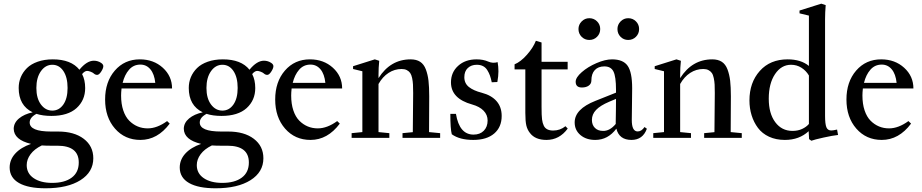

<svg xmlns="http://www.w3.org/2000/svg" viewBox="-20 -746 4987 1039"><path d="M257.8 -118.7Q211.9 -118.7 177.2 -129.9Q140.6 -110.4 140.6 -83Q140.6 -34.2 256.3 -34.2H294.4Q381.3 -34.2 433.1 5.1Q484.9 44.4 484.9 110.4Q484.9 185.1 415.3 229Q345.7 272.9 226.1 272.9Q132.8 272.9 82.8 244.4Q32.7 215.8 32.2 161.1Q32.2 118.2 62.5 85Q92.8 51.8 147.9 32.7Q55.2 10.7 54.2 -49.3Q54.7 -81.5 82.8 -105Q110.8 -128.4 156.7 -138.2Q81.1 -174.8 81.1 -270Q81.1 -301.3 92.5 -328.6Q104 -356 126 -377.7Q147.9 -399.4 184.1 -412.1Q220.2 -424.8 265.6 -424.8Q364.7 -424.8 409.7 -368.7Q449.7 -417.5 487.8 -417.5Q509.8 -417.5 527.8 -405.3Q539.1 -397.5 539.1 -387.7Q539.1 -376.5 527.6 -358.6Q516.1 -340.8 505.9 -340.8Q495.6 -340.8 487.3 -348.6Q481.9 -353.5 470.5 -357.9Q459 -362.3 451.7 -362.3Q438.5 -362.3 424.3 -345.2Q440.9 -313.5 440.9 -269.5Q440.9 -203.6 394.3 -161.1Q347.7 -118.7 257.8 -118.7ZM263.2 -147.5Q299.8 -147.5 322.8 -180.4Q345.7 -213.4 345.7 -270Q345.7 -327.6 323 -361.6Q300.3 -395.5 263.2 -395.5Q226.1 -395.5 201.4 -360.8Q176.8 -326.2 176.8 -270Q176.8 -213.9 201.4 -180.7Q226.1 -147.5 263.2 -147.5ZM124.5 147.5Q124.5 192.4 162.1 218Q199.7 243.7 262.2 243.7Q329.6 243.7 367.9 215.3Q406.2 187 406.2 133.3Q406.2 42.5 290.5 42.5H252.4Q227.1 42.5 206.1 41Q166 60.5 145.3 88.6Q124.5 116.7 124.5 147.5Z M739.7 11.2Q655.8 11.2 602.3 -50Q548.8 -111.3 548.8 -207.5Q548.8 -303.2 601.3 -364Q653.8 -424.8 736.8 -424.8Q811 -424.8 861.1 -379.4Q911.1 -334 911.1 -267.1H637.7Q635.3 -245.1 635.3 -229Q635.3 -183.6 647 -148.7Q658.7 -113.8 679.2 -93Q699.7 -72.3 724.9 -61.8Q750 -51.3 779.3 -51.3Q830.1 -51.3 884.3 -90.8L898.4 -77.1Q832.5 11.2 739.7 11.2ZM739.7 -396.5Q702.6 -396.5 678.5 -368.9Q654.3 -341.3 643.6 -297.4H820.3Q815.4 -345.2 793.9 -370.8Q772.5 -396.5 739.7 -396.5Z M1178.2 -118.7Q1132.3 -118.7 1097.7 -129.9Q1061 -110.4 1061 -83Q1061 -34.2 1176.8 -34.2H1214.8Q1301.8 -34.2 1353.5 5.1Q1405.3 44.4 1405.3 110.4Q1405.3 185.1 1335.7 229Q1266.1 272.9 1146.5 272.9Q1053.2 272.9 1003.2 244.4Q953.1 215.8 952.6 161.1Q952.6 118.2 982.9 85Q1013.2 51.8 1068.4 32.7Q975.6 10.7 974.6 -49.3Q975.1 -81.5 1003.2 -105Q1031.2 -128.4 1077.1 -138.2Q1001.5 -174.8 1001.5 -270Q1001.5 -301.3 1012.9 -328.6Q1024.4 -356 1046.4 -377.7Q1068.4 -399.4 1104.5 -412.1Q1140.6 -424.8 1186 -424.8Q1285.2 -424.8 1330.1 -368.7Q1370.1 -417.5 1408.2 -417.5Q1430.2 -417.5 1448.2 -405.3Q1459.5 -397.5 1459.5 -387.7Q1459.5 -376.5 1448 -358.6Q1436.5 -340.8 1426.3 -340.8Q1416 -340.8 1407.7 -348.6Q1402.3 -353.5 1390.9 -357.9Q1379.4 -362.3 1372.1 -362.3Q1358.9 -362.3 1344.7 -345.2Q1361.3 -313.5 1361.3 -269.5Q1361.3 -203.6 1314.7 -161.1Q1268.1 -118.7 1178.2 -118.7ZM1183.6 -147.5Q1220.2 -147.5 1243.2 -180.4Q1266.1 -213.4 1266.1 -270Q1266.1 -327.6 1243.4 -361.6Q1220.7 -395.5 1183.6 -395.5Q1146.5 -395.5 1121.8 -360.8Q1097.2 -326.2 1097.2 -270Q1097.2 -213.9 1121.8 -180.7Q1146.5 -147.5 1183.6 -147.5ZM1044.9 147.5Q1044.9 192.4 1082.5 218Q1120.1 243.7 1182.6 243.7Q1250 243.7 1288.3 215.3Q1326.7 187 1326.7 133.3Q1326.7 42.5 1210.9 42.5H1172.9Q1147.5 42.5 1126.5 41Q1086.4 60.5 1065.7 88.6Q1044.9 116.7 1044.9 147.5Z M1660.2 11.2Q1576.2 11.2 1522.7 -50Q1469.2 -111.3 1469.2 -207.5Q1469.2 -303.2 1521.7 -364Q1574.2 -424.8 1657.2 -424.8Q1731.4 -424.8 1781.5 -379.4Q1831.5 -334 1831.5 -267.1H1558.1Q1555.7 -245.1 1555.7 -229Q1555.7 -183.6 1567.4 -148.7Q1579.1 -113.8 1599.6 -93Q1620.1 -72.3 1645.3 -61.8Q1670.4 -51.3 1699.7 -51.3Q1750.5 -51.3 1804.7 -90.8L1818.8 -77.1Q1752.9 11.2 1660.2 11.2ZM1660.2 -396.5Q1623 -396.5 1598.9 -368.9Q1574.7 -341.3 1564 -297.4H1740.7Q1735.8 -345.2 1714.4 -370.8Q1692.9 -396.5 1660.2 -396.5Z M1882.8 0V-25.4L1940.9 -31.2V-360.4L1890.6 -372.6V-387.7L2008.3 -424.8L2032.2 -417Q2028.3 -380.4 2028.3 -340.3V-323.2Q2092.8 -424.8 2202.1 -424.8Q2233.4 -424.8 2253.7 -411.6Q2273.9 -398.4 2284.4 -370.6Q2294.9 -342.8 2298.8 -309.1Q2302.7 -275.4 2302.7 -224.6Q2302.7 -158.2 2301.8 -31.2L2361.8 -25.4V0H2158.2V-25.4L2213.9 -30.8Q2215.8 -170.4 2215.8 -242.7Q2215.8 -270.5 2214.8 -288.3Q2213.9 -306.2 2210.2 -323.7Q2206.5 -341.3 2199.7 -351.1Q2192.9 -360.8 2181.4 -366.7Q2169.9 -372.6 2153.3 -372.6Q2115.2 -372.6 2082.8 -351.6Q2050.3 -330.6 2028.3 -291.5V-31.2L2086.9 -25.4V0Z M2541 11.2Q2467.3 11.2 2424.8 -19.5Q2417 -48.8 2417 -129.9H2447.3Q2465.8 -17.6 2542.5 -17.6Q2577.6 -17.6 2598.1 -38.6Q2618.7 -59.6 2618.7 -93.8Q2618.7 -124.5 2596.9 -147Q2575.2 -169.4 2534.7 -180.7Q2420.4 -212.4 2420.4 -300.3Q2420.4 -354.5 2459 -389.6Q2497.6 -424.8 2559.1 -424.8Q2595.2 -424.8 2622.6 -412.6Q2647 -401.9 2672.9 -409.7Q2677.2 -386.2 2677.2 -359.9Q2677.2 -334.5 2671.4 -302.2L2641.1 -300.8Q2636.7 -322.3 2631.3 -337.2Q2626 -352.1 2616.9 -366.5Q2607.9 -380.9 2593.8 -388.2Q2579.6 -395.5 2560.1 -395.5Q2530.3 -395.5 2511.5 -377.9Q2492.7 -360.4 2492.7 -328.1Q2492.7 -294.9 2517.6 -275.1Q2542.5 -255.4 2586.9 -244.1Q2639.2 -230.5 2667 -198.7Q2694.8 -167 2694.8 -118.7Q2694.8 -58.1 2654.3 -23.4Q2613.8 11.2 2541 11.2Z M2937 11.2Q2876 11.2 2847.7 -26.4Q2834 -43.5 2828.4 -66.2Q2822.8 -88.9 2822.8 -135.3V-370.6H2764.6V-397.9Q2797.9 -411.6 2831.5 -449.7Q2865.2 -487.8 2879.9 -525.4L2910.6 -516.1V-411.6H3051.8V-370.6H2910.6V-167Q2910.6 -120.1 2913.3 -99.6Q2916 -79.1 2922.9 -65.4Q2935.5 -39.6 2973.6 -39.6Q3011.2 -39.6 3040 -63L3052.2 -50.3Q3007.3 11.2 2937 11.2Z M3168.9 -529.8Q3144.5 -529.8 3127.4 -546.9Q3110.4 -564 3110.4 -588.9Q3110.4 -612.8 3127.7 -630.1Q3145 -647.5 3168.9 -647.5Q3193.8 -647.5 3210.9 -630.4Q3228 -613.3 3228 -588.9Q3228 -564 3210.9 -546.9Q3193.8 -529.8 3168.9 -529.8ZM3379.4 -529.8Q3355 -529.8 3338.1 -546.9Q3321.3 -564 3321.3 -588.9Q3321.3 -612.8 3338.4 -630.1Q3355.5 -647.5 3379.4 -647.5Q3404.3 -647.5 3421.4 -630.4Q3438.5 -613.3 3438.5 -588.9Q3438.5 -564 3421.4 -546.9Q3404.3 -529.8 3379.4 -529.8ZM3201.2 11.2Q3152.3 11.2 3121.1 -15.1Q3089.8 -41.5 3089.8 -83.5Q3089.8 -155.8 3202.1 -200.2L3313.5 -244.6V-259.8Q3313.5 -331.1 3299.8 -358.9Q3286.1 -386.7 3250.5 -386.7Q3217.3 -386.7 3198.7 -366.7Q3180.2 -346.7 3180.2 -310.1Q3180.2 -293 3166 -282.7Q3151.9 -272.5 3128.9 -272.5Q3095.2 -272.5 3095.2 -303.7Q3095.2 -326.7 3128.2 -355.5Q3161.1 -384.3 3208 -404.5Q3254.9 -424.8 3292 -424.8Q3352.1 -424.8 3376.5 -389.9Q3400.9 -355 3400.9 -268.6Q3400.9 -235.8 3399.9 -176.5Q3398.9 -117.2 3398.9 -98.1Q3398.4 -34.7 3430.7 -34.7Q3451.7 -34.7 3467.8 -58.6L3480.5 -49.3Q3458.5 11.2 3397 11.2Q3330.6 11.2 3315.4 -49.8Q3270 11.2 3201.2 11.2ZM3183.1 -97.2Q3183.1 -69.8 3199.5 -53.7Q3215.8 -37.6 3243.2 -37.6Q3279.8 -36.6 3312 -75.2Q3311.5 -81.1 3312 -87.4Q3312.5 -107.9 3313 -149.2Q3313.5 -190.4 3313.5 -210.9L3276.4 -195.3Q3228 -174.8 3205.6 -151.1Q3183.1 -127.4 3183.1 -97.2Z M3515.1 0V-25.4L3573.2 -31.2V-360.4L3522.9 -372.6V-387.7L3640.6 -424.8L3664.6 -417Q3660.6 -380.4 3660.6 -340.3V-323.2Q3725.1 -424.8 3834.5 -424.8Q3865.7 -424.8 3886 -411.6Q3906.2 -398.4 3916.7 -370.6Q3927.2 -342.8 3931.2 -309.1Q3935.1 -275.4 3935.1 -224.6Q3935.1 -158.2 3934.1 -31.2L3994.1 -25.4V0H3790.5V-25.4L3846.2 -30.8Q3848.1 -170.4 3848.1 -242.7Q3848.1 -270.5 3847.2 -288.3Q3846.2 -306.2 3842.5 -323.7Q3838.9 -341.3 3832 -351.1Q3825.2 -360.8 3813.7 -366.7Q3802.2 -372.6 3785.6 -372.6Q3747.6 -372.6 3715.1 -351.6Q3682.6 -330.6 3660.6 -291.5V-31.2L3719.2 -25.4V0Z M4370.6 15.6 4358.4 6.8 4356 -36.1Q4305.2 11.2 4227.1 11.2Q4179.2 11.2 4141.8 -6.1Q4104.5 -23.4 4081.8 -53.7Q4059.1 -84 4047.4 -121.8Q4035.6 -159.7 4035.6 -202.6Q4035.6 -299.3 4091.6 -362.1Q4147.5 -424.8 4242.2 -424.8Q4314 -424.8 4357.4 -389.2V-661.6L4306.6 -673.8V-689L4424.3 -726.1L4448.2 -718.3Q4444.8 -678.2 4444.8 -642.1V-118.2Q4444.8 -75.2 4451.9 -57.6Q4459 -40 4478 -40Q4489.3 -40 4509.8 -44.9L4515.1 -15.6Q4486.8 -12.7 4437 -1.7Q4387.2 9.3 4370.6 15.6ZM4268.6 -37.6Q4297.9 -37.6 4320.8 -48.3Q4343.8 -59.1 4357.4 -75.2V-337.4Q4341.8 -363.8 4316.7 -379.6Q4291.5 -395.5 4260.7 -395.5Q4208 -395.5 4174.1 -345Q4140.1 -294.4 4140.1 -211.9Q4140.1 -131.8 4175.3 -84.7Q4210.4 -37.6 4268.6 -37.6Z M4751.5 11.2Q4667.5 11.2 4614 -50Q4560.5 -111.3 4560.5 -207.5Q4560.5 -303.2 4613 -364Q4665.5 -424.8 4748.5 -424.8Q4822.8 -424.8 4872.8 -379.4Q4922.9 -334 4922.9 -267.1H4649.4Q4647 -245.1 4647 -229Q4647 -183.6 4658.7 -148.7Q4670.4 -113.8 4690.9 -93Q4711.4 -72.3 4736.6 -61.8Q4761.7 -51.3 4791 -51.3Q4841.8 -51.3 4896 -90.8L4910.2 -77.1Q4844.2 11.2 4751.5 11.2ZM4751.5 -396.5Q4714.4 -396.5 4690.2 -368.9Q4666 -341.3 4655.3 -297.4H4832Q4827.1 -345.2 4805.7 -370.8Q4784.2 -396.5 4751.5 -396.5Z"/></svg>

Font: Elstob 18pt Medium
Style: Regular
Weight: 500
Designer: Peter S. Baker
Version: Version 1.015